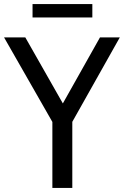

<svg xmlns="http://www.w3.org/2000/svg" viewBox="-41 -924 609 944"><path d="M216.5 0V-324.5L-21 -740H83.5L268 -415.5L450.5 -740H548L314.5 -325V0ZM119 -838V-904H413V-838Z"/></svg>

Font: Encode Sans Condensed Condensed Medium
Style: Regular
Weight: 500
Width: 3
Designer: Multiple Designers
Foundry: Impallari Type
Version: Version 3.000; ttfautohint (v1.8.3) -l 8 -r 50 -G 200 -x 14 